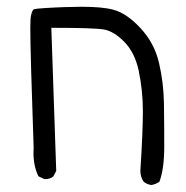

<svg xmlns="http://www.w3.org/2000/svg" viewBox="-20 -421 540 557"><path d="M215.8 -401.4Q199.2 -401.4 168.7 -400.4Q138.2 -399.4 111.8 -397.7Q85.4 -396 79.6 -394.5Q75.2 -393.6 71.8 -383.3Q69.3 -375 68.6 -365.7Q67.9 -356.4 67.9 -341.3Q67.9 -270 77.6 6.8Q77.1 15.6 77.1 22.9Q77.1 60.1 91.3 90.3L107.4 98.1Q109.4 98.6 111.3 98.6Q125.5 98.6 134.8 90.8L143.1 74.7L128.9 -340.3H136.7Q253.4 -340.3 281.7 -335.4Q311 -330.1 341.3 -298.8Q371.1 -268.1 382.3 -216.3Q394.5 -158.2 394.5 -98.4Q394.5 -38.6 387.2 74.2Q387.2 92.8 397 106.4Q406.2 113.8 418.9 115.7Q431.2 113.8 442.4 106.4Q456.5 68.8 456.5 3.7Q456.5 -61.5 455.6 -121.6Q454.6 -181.6 441.2 -239Q427.7 -296.4 387.2 -339.8Q346.7 -383.3 307.6 -393.1Q276.4 -401.4 215.8 -401.4Z"/></svg>

Font: Bakudai
Style: ExtraLight
Weight: 200
Version: Version 1.48